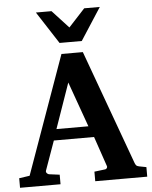

<svg xmlns="http://www.w3.org/2000/svg" viewBox="-60 -967 807 1017"><g transform="rotate(-5 343.0 -458.5)"><path d="M308.1 -533.2 224.1 -293H394ZM404.8 0V-50.8L463.9 -58.1Q468.8 -59.1 472.2 -64.5Q475.6 -69.8 473.1 -75.2L418.9 -233.9H205.1L149.9 -79.1Q147 -71.3 152.8 -64.9Q158.7 -58.6 164.1 -58.1L220.2 -50.8V0H4.9V-50.8L61 -59.1L285.2 -687H398.9L621.1 -77.1Q625 -67.9 628.7 -64.2Q632.3 -60.5 643.1 -58.1L681.2 -50.8V0ZM398.4 -746.1H280.3L169.4 -917.5H252.4L339.4 -823.2L426.3 -917.5H509.3Z"/></g></svg>

Font: Charis SIL Afr
Style: Bold
Weight: 700
Foundry: SIL International
Version: Version 5.000